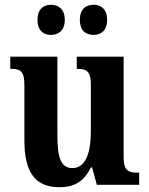

<svg xmlns="http://www.w3.org/2000/svg" viewBox="-20 -773 624 803"><path d="M372 -627C400 -627 428 -643 428 -690C428 -737 400 -753 372 -753C341 -753 314 -737 314 -690C314 -643 341 -627 372 -627ZM193 -627C222 -627 251 -643 251 -690C251 -737 222 -753 193 -753C164 -753 137 -737 137 -690C137 -643 164 -627 193 -627ZM229 10C290 10 332 -14 360 -73H365L385 0H562V-51H554C521 -51 497 -56 497 -115V-536H301V-485H304C338 -485 360 -479 360 -420V-225C360 -131 337 -70 283 -70C233 -70 220 -117 220 -210V-536H23V-485H26C68 -485 82 -473 82 -416V-187C82 -52 127 10 229 10Z"/></svg>

Font: Noto Serif Georgian Condensed Bold
Style: Regular
Weight: 700
Width: 3
Designer: Monotype Design Team, Akaki Razmadze
Foundry: Google LLC
Version: Version 2.003